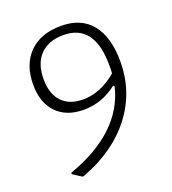

<svg xmlns="http://www.w3.org/2000/svg" viewBox="-114 -590 692 773"><g transform="rotate(-20 231.5 -203.0)"><path d="M108 97 71 73V67Q310 -18 354 -200L349 -205Q285 -154 206 -154Q132 -154 90 -197.5Q48 -241 48 -318Q48 -404 97 -453.5Q146 -503 234 -503Q320 -503 365 -447Q410 -391 410 -287Q410 -157 332.5 -56.5Q255 44 113 97ZM95 -325Q95 -262 127 -228Q159 -194 218 -194Q293 -194 362 -253Q363 -264 363 -287Q363 -465 230 -465Q166 -465 130.5 -428.5Q95 -392 95 -325Z"/></g></svg>

Font: Alegreya Sans SC Light
Style: Regular
Weight: 300
Designer: Juan Pablo del Peral
Foundry: Huerta Tipografica
Version: Version 2.007